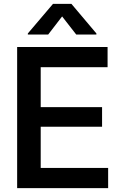

<svg xmlns="http://www.w3.org/2000/svg" viewBox="-20 -970 632 990"><path d="M68.4 0V-727.5H534.7V-623.5H189.9V-417.5H506.3V-316.4H189.9V-104H537.6V0ZM373 -792 300.3 -885.3 228.5 -792H123.5V-797.4L253.4 -950.2H348.1L477.1 -797.4V-792Z"/></svg>

Font: Inter Cardless Tabular Medium
Style: Regular
Weight: 500
Designer: Rasmus Andersson
Foundry: rsms
Version: Version 4.000;git-4fc901f